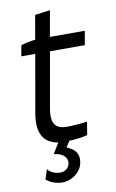

<svg xmlns="http://www.w3.org/2000/svg" viewBox="-94 -700 573 949"><g transform="rotate(-10 192.5 -225.5)"><path d="M58 -504 48 -450H118L67 -159C50 -57 86 -10 154 1L122 54C168 58 191 83 186 112C181 138 159 152 132 149C105 147 85 134 76 121L60 170C78 186 101 196 133 199C177 203 235 171 244 117C252 72 230 49 190 32L210 2C243 1 280 -4 301 -10L312 -76C289 -72 237 -68 210 -68C156 -68 129 -94 143 -172L192 -450H367L379 -520H204L227 -650L151 -640L130 -519C107 -517 80 -511 58 -504Z"/></g></svg>

Font: Fixel Display
Style: Italic
Weight: 400
Italic angle: -10°
Designer: AlfaBravo + MacPaw
Foundry: Kyrylo Tkachov, Marchela Mozhyna, Serhii Makarenko, Maria Weinstein, Zakhar Kryvoshyya
Version: Version 1.210;Glyphs 3.2 (3217)